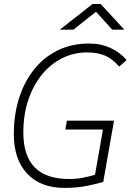

<svg xmlns="http://www.w3.org/2000/svg" viewBox="-20 -918 645 948"><path d="M298.3 9.8Q180.7 9.8 114.5 -60.3Q48.3 -130.4 48.3 -255.4Q48.3 -352.1 74.2 -433.6Q100.1 -515.1 148.7 -575.7Q197.3 -636.2 265.9 -669.7Q334.5 -703.1 419.9 -703.1Q478 -703.1 526.6 -680.7Q575.2 -658.2 605 -621.1L568.4 -589.4Q536.1 -627 499.3 -643.1Q462.4 -659.2 410.2 -659.2Q343.3 -659.2 285.9 -630.1Q228.5 -601.1 185.8 -548.1Q143.1 -495.1 119.1 -422.6Q95.2 -350.1 95.2 -263.2Q95.2 -34.2 320.8 -34.2Q358.9 -34.2 391.4 -40.8Q423.8 -47.4 449.2 -55.2L488.3 -278.3H302.7L310.1 -322.3H543L489.7 -19.5Q468.8 -13.2 416 -1.7Q363.3 9.8 298.3 9.8ZM275.4 -771.5 437 -898.4H477.1L593.8 -771.5H534.2L454.1 -859.9L342.3 -771.5Z"/></svg>

Font: CaskaydiaCove NF ExtraLight
Style: Italic
Weight: 200
Italic angle: -10°
Designer: Aaron Bell
Foundry: Saja Typeworks
Version: Version 2111.001; VTT 6.35;Nerd Fonts 3.2.1